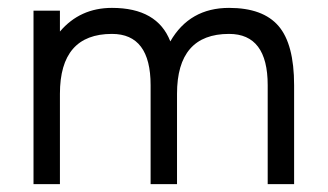

<svg xmlns="http://www.w3.org/2000/svg" viewBox="-20 -467 831 487"><path d="M561 -447Q647 -447 686.5 -401Q726 -355 726 -251V0H659V-251Q659 -381 561 -381Q429 -381 429 -229V0H362V-251Q362 -381 264 -381Q132 -381 132 -229V0H65V-440H132V-387Q183 -447 264 -447Q379 -447 412 -362Q461 -447 561 -447Z"/></svg>

Font: Arcon
Style: Regular
Weight: 400
Designer: M. Zarth
Foundry: martin zarth - visuelle & digitale kommunikation
Version: Version 1.131;PS 001.131;hotconv 1.0.70;makeotf.lib2.5.58329